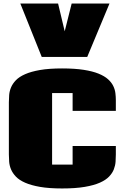

<svg xmlns="http://www.w3.org/2000/svg" viewBox="-20 -1040 762 1078"><path d="M630.4 -220.2V-172.9Q630.4 -153.8 628.9 -132.1Q627.4 -110.4 619.1 -89.1Q610.8 -67.9 592.5 -48.6Q574.2 -29.3 540.8 -14.4Q507.3 0.5 455.6 9.3Q403.8 18.1 328.6 18.1Q255.4 18.1 204.8 9.3Q154.3 0.5 121.1 -14.2Q87.9 -28.8 69.3 -48.3Q50.8 -67.9 42 -88.9Q33.2 -109.9 31.5 -131.6Q29.8 -153.3 29.8 -172.9V-465.8Q29.8 -485.4 31.5 -506.8Q33.2 -528.3 42 -549.3Q50.8 -570.3 69.3 -589.6Q87.9 -608.9 121.1 -623.5Q154.3 -638.2 204.8 -647Q255.4 -655.8 328.6 -655.8Q399.9 -655.8 450 -647.9Q500 -640.1 533.4 -626.5Q566.9 -612.8 586.4 -595.2Q606 -577.6 615.7 -557.6Q625.5 -537.6 627.9 -517.1Q630.4 -496.6 630.4 -477.5V-417.5H387.7V-517.6H272.5V-115.7H387.7V-220.2ZM214.4 -720.2 94.2 -1020H306.2L343.3 -864.3L382.3 -1020H594.7L469.7 -720.2Z"/></svg>

Font: Coda Caption ExtraBold
Style: Regular
Weight: 800
Designer: vernon adams
Foundry: vernon adams
Version: Version 1.002